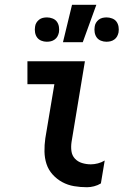

<svg xmlns="http://www.w3.org/2000/svg" viewBox="-20 -777 540 805"><path d="M345 8Q317 8 290.5 3.5Q264 -1 241 -13.5Q218 -26 200.5 -45.5Q183 -65 175 -89.5Q167 -114 166.5 -141.5Q166 -169 170 -197L208 -424H95V-520H336L280 -182Q277 -162 279.5 -143.5Q282 -125 294 -112Q306 -99 324 -93.5Q342 -88 361 -88Q375 -88 390.5 -92Q406 -96 419 -104L403 -8Q390 0 374.5 4Q359 8 345 8ZM426 -602Q414 -602 403 -606.5Q392 -611 385.5 -620Q379 -629 377 -641Q375 -653 377 -665Q378 -674 382.5 -681.5Q387 -689 394 -694.5Q401 -700 409.5 -702Q418 -704 427 -704Q439 -704 450.5 -699.5Q462 -695 468.5 -686Q475 -677 477 -665Q479 -653 477 -641Q475 -632 471 -624.5Q467 -617 459.5 -611.5Q452 -606 443.5 -604Q435 -602 426 -602ZM176 -602Q164 -602 153 -606.5Q142 -611 135.5 -620Q129 -629 127 -641Q125 -653 127 -665Q128 -674 132.5 -681.5Q137 -689 144 -694.5Q151 -700 159.5 -702Q168 -704 177 -704Q189 -704 200.5 -699.5Q212 -695 218.5 -686Q225 -677 227 -665Q229 -653 227 -641Q225 -632 221 -624.5Q217 -617 209.5 -611.5Q202 -606 193.5 -604Q185 -602 176 -602ZM244 -600 282 -757H384L327 -600Z"/></svg>

Font: Iosevka Term Curly Oblique
Style: Bold
Weight: 700
Italic angle: -9°
Designer: Belleve Invis
Foundry: Belleve Invis
Version: Version 32.3.0